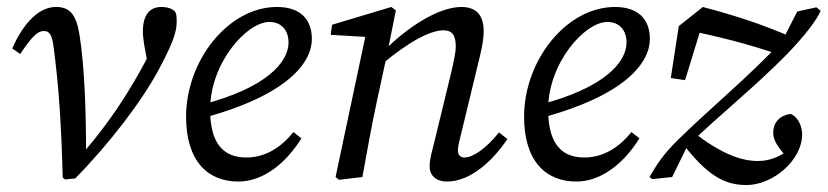

<svg xmlns="http://www.w3.org/2000/svg" viewBox="-20 -508 2375 551"><path d="M160 2 167 7 196 4C298 -100 390 -222 437 -311C485 -400 487 -426 487 -447C487 -463 486 -469 482 -475C476 -482 462 -488 443 -488C411 -488 390 -467 390 -417C390 -407 392 -391 394 -378L407 -308L415 -369C409 -357 404 -345 398 -333C347 -238 295 -159 221 -72L216 -66L227 -65C227 -186 223 -315 208 -409C199 -464 182 -488 141 -488C94 -488 50 -447 15 -369L38 -353C73 -405 88 -419 106 -419C120 -419 129 -412 134 -372C148 -266 156 -155 160 2Z M664 13C738 13 803 -43 845 -111L822 -129C795 -95 750 -56 687 -56C622 -56 583 -95 583 -194C583 -327 688 -445 753 -445C786 -445 808 -423 808 -386C808 -329 744 -255 557 -207L561 -169C808 -235 875 -330 875 -396C875 -455 839 -488 775 -488C635 -488 514 -334 514 -173C514 -45 577 13 664 13Z M953 8 1020 0C1033 -71 1045 -140 1060 -210L1089 -344L1091 -353L1116 -478L1103 -488L933 -437L929 -408L1049 -401L1031 -415L943 0L953 8ZM1263 13C1332 13 1397 -50 1436 -109L1412 -128C1376 -83 1338 -56 1313 -56C1301 -56 1294 -63 1294 -77C1294 -87 1299 -107 1306 -135L1351 -321C1359 -354 1368 -387 1368 -419C1368 -465 1346 -488 1304 -488C1238 -488 1147 -429 1080 -360H1074L1075 -323C1154 -389 1215 -421 1253 -421C1275 -421 1288 -410 1288 -375C1288 -355 1280 -322 1272 -288L1229 -111C1219 -70 1213 -53 1213 -30C1213 -4 1232 13 1263 13Z M1634 13C1708 13 1773 -43 1815 -111L1792 -129C1765 -95 1720 -56 1657 -56C1592 -56 1553 -95 1553 -194C1553 -327 1658 -445 1723 -445C1756 -445 1778 -423 1778 -386C1778 -329 1714 -255 1527 -207L1531 -169C1778 -235 1845 -330 1845 -396C1845 -455 1809 -488 1745 -488C1605 -488 1484 -334 1484 -173C1484 -45 1547 13 1634 13Z M2122 23C2199 23 2282 -49 2282 -122C2282 -146 2270 -173 2249 -181C2221 -178 2199 -159 2199 -127C2199 -105 2211 -88 2240 -54H2255V-87C2225 -62 2195 -46 2155 -46C2111 -46 2052 -63 1963 -134L1936 -100C2010 -3 2060 23 2122 23ZM1909 0 1952 -88C2044 -178 2145 -257 2240 -354C2291 -407 2325 -452 2335 -477L2323 -487L2268 -475L2225 -391C2129 -288 2022 -201 1926 -107C1884 -66 1864 -35 1844 0L1852 6L1909 0ZM1905 -284 1946 -278 2001 -457 1947 -423C2059 -399 2125 -382 2217 -351L2255 -400C2164 -440 2087 -464 1997 -488L1928 -433L1905 -284Z"/></svg>

Font: Source Serif 4 Variable
Style: Italic
Weight: 400
Italic angle: -12°
Designer: Frank Grießhammer
Foundry: Adobe Systems Incorporated
Version: Version 4.004;hotconv 1.0.116;makeotfexe 2.5.65601